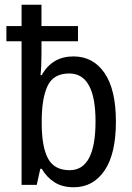

<svg xmlns="http://www.w3.org/2000/svg" viewBox="-20 -780 555 810"><path d="M469 -267Q469 -402 421 -472Q373 -542 290 -542Q200 -542 156 -463H151Q153 -481 154 -505Q155 -529 155 -554V-606H309V-670H155V-760H71V-670H7V-606H71V0H135L150 -68H156Q177 -32 210 -11Q243 10 291 10Q373 10 421 -60.5Q469 -131 469 -267ZM156 -260V-270Q156 -364 180.5 -417Q205 -470 272 -470Q383 -470 383 -268Q383 -62 274 -62Q209 -62 182.5 -111.5Q156 -161 156 -260Z"/></svg>

Font: Noto Sans Display SemiCondensed
Style: Regular
Weight: 400
Width: 4
Designer: Monotype Design team
Foundry: Monotype Imaging Inc.
Version: 1.000